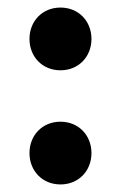

<svg xmlns="http://www.w3.org/2000/svg" viewBox="-20 -478 321 508"><path d="M140 10C188 10 222 -26 222 -73C222 -120 188 -156 140 -156C92 -156 58 -120 58 -73C58 -26 92 10 140 10ZM58 -375C58 -328 92 -292 140 -292C188 -292 222 -328 222 -375C222 -422 188 -458 140 -458C92 -458 58 -422 58 -375Z"/></svg>

Font: MV Cash SemiBold
Style: Regular
Weight: 600
Designer: Rodrigo Fuenzalida
Foundry: fragTYPE
Version: Version 1.100;Glyphs 3.1.2 (3151)